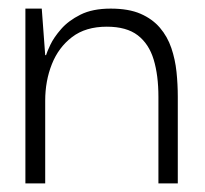

<svg xmlns="http://www.w3.org/2000/svg" viewBox="-20 -426 476 446"><path d="M39 0V-406H77L85 -298H87Q89 -305 97 -322Q105 -339 122 -358.5Q139 -378 167 -392Q195 -406 237 -406Q279 -406 306.5 -394Q334 -382 351.5 -361.5Q369 -341 378 -314.5Q387 -288 390 -259Q393 -230 393 -201V0H348V-201Q348 -251 337 -287.5Q326 -324 300 -344Q274 -364 228 -364Q179 -364 147.5 -340Q116 -316 100.5 -277Q85 -238 85 -192V0Z"/></svg>

Font: Darker Grotesque Light
Style: Regular
Weight: 400
Version: Version 1.000;gftools[0.9.28]